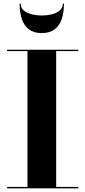

<svg xmlns="http://www.w3.org/2000/svg" viewBox="-20 -1019 462 1039"><path d="M18.5 0V-7.5H128.5V-742.5H18.5V-750H403.5V-742.5H284V-7.5H403.5V0ZM206 -840Q163.5 -840 137 -859.8Q110.5 -879.5 98.2 -915.2Q86 -951 86 -999H92Q92 -976 109.2 -961.8Q126.5 -947.5 152.8 -941.2Q179 -935 206 -935Q233 -935 259.2 -941.2Q285.5 -947.5 302.8 -961.8Q320 -976 320 -999H326Q326 -951 313.8 -915.2Q301.5 -879.5 275 -859.8Q248.5 -840 206 -840Z"/></svg>

Font: Bodoni Moda 28pt
Style: Bold
Weight: 700
Designer: Owen Earl
Foundry: indestructible type
Version: Version 2.005